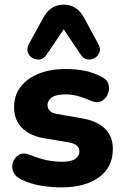

<svg xmlns="http://www.w3.org/2000/svg" viewBox="-20 -801 534 832"><path d="M247 11Q202 11 157 3.5Q112 -4 75 -22Q47 -34 38 -55.5Q29 -77 36 -98Q43 -119 62 -130Q81 -141 107 -131Q148 -114 182.5 -107Q217 -100 248 -100Q288 -100 306 -112.5Q324 -125 324 -144Q324 -161 312.5 -170.5Q301 -180 278 -184L170 -202Q108 -213 74.5 -247.5Q41 -282 41 -337Q41 -388 69.5 -425Q98 -462 148.5 -482Q199 -502 264 -502Q309 -502 346.5 -494.5Q384 -487 418 -469Q443 -458 449.5 -437Q456 -416 448 -395Q440 -374 421 -363.5Q402 -353 375 -364Q312 -392 266 -392Q223 -392 204.5 -379Q186 -366 186 -346Q186 -314 228 -307L336 -288Q400 -277 434.5 -244Q469 -211 469 -155Q469 -76 408.5 -32.5Q348 11 247 11ZM406 -610Q417 -591 411 -574.5Q405 -558 390.5 -549.5Q376 -541 359 -543.5Q342 -546 330 -564L256 -674L182 -564Q170 -546 153 -543.5Q136 -541 121 -549.5Q106 -558 100.5 -574.5Q95 -591 105 -610L167 -723Q182 -751 204 -766Q226 -781 256 -781Q314 -781 345 -723Z"/></svg>

Font: Chiron GoRound TC EB
Style: Regular
Weight: 700
Designer: Ryoko NISHIZUKA 西塚涼子 (kana, bopomofo & ideographs); Paul D. Hunt (Latin, Greek & Cyrillic); Sandoll Communications 산돌커뮤니
Foundry: Adobe
Version: Version 1.000;hotconv 1.1.1;makeotfexe 2.6.0